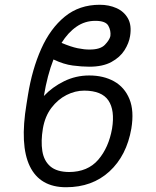

<svg xmlns="http://www.w3.org/2000/svg" viewBox="-20 -780 657 810"><path d="M356.5 -461.6Q416.9 -461.6 461.3 -436.8Q505.7 -411.9 526.1 -362.2Q546.5 -312.5 534.1 -237.6Q514.2 -123.2 441.6 -56.6Q369 9.9 258.9 9.9Q148.8 9.9 105.8 -78.7Q62.9 -167.3 92 -342L98 -379.3Q115.4 -487.6 153.8 -573.7Q192.1 -659.8 253.4 -709.9Q314.6 -759.9 400.9 -759.9Q439.3 -759.9 471.1 -745.9Q502.8 -731.9 519.5 -702.8Q536.2 -673.7 528.8 -627.8Q524.1 -598 505.3 -568.2Q486.5 -538.4 450.1 -518.5Q413.7 -498.6 356.9 -498.6Q324.9 -498.6 286.9 -503.6Q248.9 -508.5 205.6 -529.1Q179.7 -463.1 165.1 -375Q200.3 -412.6 250 -437.1Q299.7 -461.6 356.5 -461.6ZM335.2 -397.7Q297.2 -397.7 260.5 -379.1Q223.7 -360.4 196.7 -324.8Q169.7 -289.1 160.9 -237.6Q152 -184.3 158.6 -142.9Q165.1 -101.6 192.3 -78.1Q219.5 -54.7 271.7 -54.3Q350.1 -54.7 394.4 -106Q438.6 -157.3 452.8 -237.6Q465.2 -315 437.3 -356.2Q409.4 -397.4 335.2 -397.7ZM239.7 -599.1Q279.1 -582.4 307.7 -576.5Q336.3 -570.7 357.6 -571Q403.1 -570.7 422.6 -591.1Q442.1 -611.5 445.7 -627.8Q448.5 -650.6 437.1 -671.3Q425.8 -692.1 382.1 -692.1Q338.1 -692.1 302.6 -667.4Q267 -642.8 239.7 -599.1Z"/></svg>

Font: Inter UI Light
Style: Italic
Weight: 300
Italic angle: 9.39999°
Designer: Rasmus Andersson
Foundry: rsms
Version: 3.2;8d6f07862